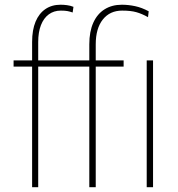

<svg xmlns="http://www.w3.org/2000/svg" viewBox="-20 -780 742 800"><path d="M139.2 0H113.8V-605Q113.8 -655.3 128.2 -689.7Q142.6 -724.1 169.2 -742.2Q195.8 -760.3 232.4 -760.3Q245.1 -760.3 259 -758.5Q272.9 -756.8 286.1 -751.5L282.7 -728Q271 -731.9 260.7 -733.9Q250.5 -735.8 233.4 -735.8Q204.6 -735.8 183.3 -720.2Q162.1 -704.6 150.6 -675.3Q139.2 -646 139.2 -605ZM296.4 -528.3V-502.4H36.6V-528.3ZM378.9 0H352.1V-595.2Q352.1 -648.4 368.7 -685.3Q385.3 -722.2 415.8 -741.2Q446.3 -760.3 487.8 -760.3Q514.6 -760.3 542.7 -754.4Q570.8 -748.5 599.6 -732.9L596.7 -708.5Q571.3 -722.7 548.3 -729.2Q525.4 -735.8 488.8 -735.8Q438 -735.8 408.4 -698.7Q378.9 -661.6 378.9 -595.2ZM495.1 -528.3V-502.4H275.4V-528.3ZM617.7 -528.3V0H591.3V-528.3Z"/></svg>

Font: Roboto Condensed Thin
Style: Regular
Weight: 250
Width: 3
Designer: Christian Robertson
Foundry: Google
Version: Version 3.009; 2024